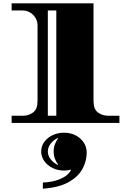

<svg xmlns="http://www.w3.org/2000/svg" viewBox="-20 -740 769 1156"><path d="M50 0V-43H116Q153 -43 179.5 -63Q206 -83 206 -132V-588Q206 -624 179.5 -650.5Q153 -677 116 -677H50V-720H543V-132Q543 -83 569.5 -63Q596 -43 633 -43H699V0ZM268 -43H319V-677H268ZM238 396V359Q262 359 296.5 352Q331 345 363 327.5Q395 310 409 281Q390 287 366 287Q328 287 296.5 271.5Q265 256 246.5 229.5Q228 203 228 172Q228 140 246.5 114.5Q265 89 296.5 74Q328 59 366 59Q404 59 434.5 74.5Q465 90 483.5 117Q502 144 502 180Q502 229 477 276Q452 323 394 356Q336 389 238 396ZM328 253 330 250Q318 236 310.5 215.5Q303 195 303 172Q303 149 310.5 128.5Q318 108 330 94L328 91Q302 103 285 125Q268 147 268 172Q268 197 285 219Q302 241 328 253Z"/></svg>

Font: Diplomata
Style: Regular
Weight: 400
Designer: Eduardo Rodriguez Tunni
Foundry: Eduardo Rodriguez Tunni
Version: Version 1.002; ttfautohint (v1.8.4.7-5d5b);gftools[0.9.23]